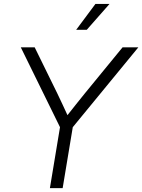

<svg xmlns="http://www.w3.org/2000/svg" viewBox="-20 -972 735 992"><path d="M237.8 0 290 -314.9 87.4 -727.5H159.2L275.9 -489.7Q289.6 -461.4 302.7 -433.1Q315.9 -404.8 328.6 -377Q350.6 -404.8 373 -433.1Q395.5 -461.4 418.5 -489.7L613.3 -727.5H694.8L356 -314.9L303.7 0ZM373.5 -817.9 473.1 -951.7H545.9L428.2 -817.9Z"/></svg>

Font: Inter Display Light
Style: Italic
Weight: 300
Italic angle: -9.39999°
Designer: Rasmus Andersson
Foundry: rsms
Version: Version 4.000;git-a52131595